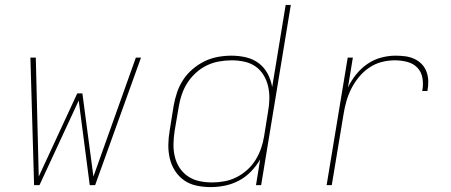

<svg xmlns="http://www.w3.org/2000/svg" viewBox="-20 -755 1840 783"><path d="M119 0 104 -520H126L138 -35L295 -374H316L361 -35L534 -520H555L368 0H346L301 -345L141 0Z M839 8Q810 8 781.5 2Q753 -4 731 -19.5Q709 -35 694 -58Q679 -81 672.5 -108.5Q666 -136 666.5 -165Q667 -194 672 -223L688 -323Q693 -351 702 -378Q711 -405 727 -429.5Q743 -454 766 -473.5Q789 -493 815 -505.5Q841 -518 869 -523Q897 -528 924 -528Q955 -528 984 -521Q1013 -514 1035.5 -497Q1058 -480 1071.5 -454.5Q1085 -429 1090 -400L1145 -735H1166L1045 0H1024L1041 -105Q1026 -79 1004 -56Q982 -33 954.5 -18.5Q927 -4 897.5 2Q868 8 839 8ZM845 -11Q869 -11 894.5 -15.5Q920 -20 944 -32Q968 -44 988 -62Q1008 -80 1022 -102.5Q1036 -125 1044.5 -149.5Q1053 -174 1057 -199L1073 -299Q1078 -325 1078.5 -351.5Q1079 -378 1073.5 -402.5Q1068 -427 1055 -448.5Q1042 -470 1022 -484Q1002 -498 976.5 -503.5Q951 -509 925 -509Q900 -509 874 -504.5Q848 -500 824 -488.5Q800 -477 779.5 -458.5Q759 -440 744.5 -417.5Q730 -395 721.5 -370Q713 -345 709 -320L692 -220Q688 -194 687.5 -167.5Q687 -141 693 -116Q699 -91 712.5 -70.5Q726 -50 746.5 -36Q767 -22 792.5 -16.5Q818 -11 845 -11Z M1312 0 1398 -520H1419L1399 -398Q1412 -426 1432 -451Q1452 -476 1478 -494Q1504 -512 1534 -520Q1564 -528 1593 -528Q1613 -528 1632.5 -525.5Q1652 -523 1669.5 -515Q1687 -507 1700 -493.5Q1713 -480 1719.5 -462Q1726 -444 1726.5 -424Q1727 -404 1723 -384H1702Q1707 -410 1703 -435.5Q1699 -461 1682.5 -478.5Q1666 -496 1641 -502.5Q1616 -509 1590 -509Q1563 -509 1536 -502Q1509 -495 1485.5 -479Q1462 -463 1443.5 -440.5Q1425 -418 1412.5 -393Q1400 -368 1392.5 -341.5Q1385 -315 1381 -289L1333 0Z"/></svg>

Font: Iosevka SS04 Th Ex Obl
Style: Regular
Weight: 100
Width: 7
Italic angle: -9°
Monospace: yes
Designer: Belleve Invis
Foundry: Belleve Invis
Version: Version 19.0.0; ttfautohint (v1.8.4)